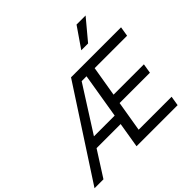

<svg xmlns="http://www.w3.org/2000/svg" viewBox="-250 -1226 1469 1469"><g transform="rotate(-45 484.0 -491.5)"><path d="M725.9 -818.2 863.6 -983H765.6L652 -818.2ZM73.9 0 205.3 -206H465.9L431.8 0H876.4L889.2 -78.1H532.7L573.9 -325.3H902L914.8 -403.4H586.6L627.8 -649.1H978.7L991.5 -727.3H450.3L-22.7 0ZM487.2 -649.1H539.8L479.4 -284.1H255Z"/></g></svg>

Font: Riot Sans 2.0
Style: Italic
Weight: 400
Italic angle: -9.39999°
Designer: Rasmus Andersson
Foundry: rsms
Version: Version 3.006;hotconv 1.0.109;makeotfexe 2.5.65596